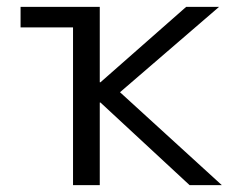

<svg xmlns="http://www.w3.org/2000/svg" viewBox="-20 -540 712 560"><path d="M193 -460H40V-520H271V-300H273L523 -520H619L330 -271L627 0H533L273 -241H271V0H193Z"/></svg>

Font: M PLUS 1p
Style: Regular
Weight: 400
Version: Version 1.062